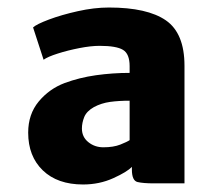

<svg xmlns="http://www.w3.org/2000/svg" viewBox="-20 -815 567 511"><path d="M201 -324Q133 -324 94 -361.5Q55 -399 55 -462Q55 -511 83 -544.8Q111 -578.5 152 -594Q191 -608.5 235.5 -614.8Q280 -621 325 -621V-639Q325 -671.5 307.5 -682.2Q290 -693 245 -693Q222 -693 191.2 -687Q160.5 -681 133.8 -672.5Q107 -664 96 -656L68 -742Q77 -750.5 110.2 -763Q143.5 -775.5 187 -785.2Q230.5 -795 270 -795Q372 -795 421.5 -760.8Q471 -726.5 471 -640V-327H389Q361.5 -327 346.2 -330.5Q331 -334 331 -364V-371Q318.5 -357.5 281.5 -340.8Q244.5 -324 201 -324ZM198 -473Q198 -450.5 215 -436.8Q232 -423 255 -423Q282 -423 300.2 -430.2Q318.5 -437.5 325 -442V-547Q296.5 -547 273 -543.8Q249.5 -540.5 230 -530Q210.5 -519 204.2 -503.5Q198 -488 198 -473Z"/></svg>

Font: Merriweather Sans Black
Style: Regular
Weight: 900
Designer: Eben Sorkin
Foundry: Eben Sorkin
Version: Version 1.008; ttfautohint (v1.7.19-72a1) -l 8 -r 50 -G 200 